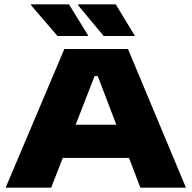

<svg xmlns="http://www.w3.org/2000/svg" viewBox="-20 -865 883 885"><path d="M6 0 276.5 -639H570L837 0H627L430.5 -514.5H416L216 0ZM225.5 -137V-290H617V-137ZM298 -845 386.5 -701V-699H245L123.5 -840.5V-845ZM513.5 -845 601 -701V-699H458L340.5 -840V-845Z"/></svg>

Font: Anek Latin Expanded ExtraBold
Style: Regular
Weight: 800
Width: 7
Designer: Yesha Goshar
Foundry: Ek Type
Version: Version 1.003